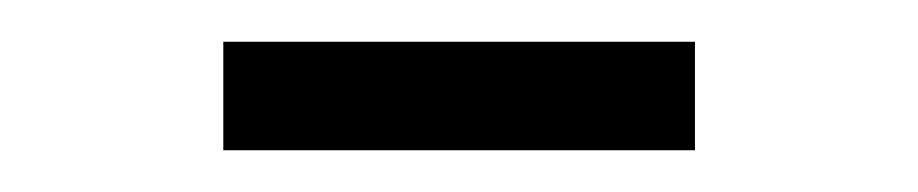

<svg xmlns="http://www.w3.org/2000/svg" viewBox="-20 -650 440 92"><path d="M87 -578H313V-630H87Z"/></svg>

Font: Source Serif 4 48pt
Style: Regular
Weight: 400
Designer: Frank Grie√ühammer
Foundry: Adobe Systems Incorporated
Version: Version 4.004;hotconv 1.0.116;makeotfexe 2.5.65601